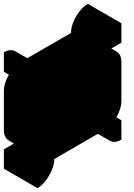

<svg xmlns="http://www.w3.org/2000/svg" viewBox="-63 -920 689 990"><path d="M217 -100Q182 -80 156 -95Q130 -110 130 -150V-350Q130 -377 142 -406.5Q154 -436 174 -461.5Q194 -487 217 -500L476 -650Q511 -670 537 -655Q563 -640 563 -600V-400Q563 -374 551 -344Q539 -314 519 -288.5Q499 -263 476 -250ZM476 -550 217 -400V-200L476 -350ZM217 -500 130 -450V-550Q164 -570 190.5 -555Q217 -540 217 -500ZM476 -650Q476 -677 488 -706.5Q500 -736 520 -761.5Q540 -787 563 -800V-700ZM130 50V-50L217 -100Q217 -74 204.5 -44Q192 -14 172.5 11.5Q153 37 130 50ZM563 -200Q528 -180 502 -195Q476 -210 476 -250L563 -300ZM476 -550V-350L303 -450V-650ZM217 -100 130 -50 -43 -150 43 -200ZM130 -50V50L-43 -50V-150ZM563 -300 476 -250 303 -350 390 -400ZM476 -250Q476 -210 502 -195L329 -295Q303 -310 303 -350ZM476 -350 217 -200 43 -300 303 -450ZM537 -655Q511 -670 476 -650L217 -500Q194 -487 174 -461.5Q154 -436 142 -406.5Q130 -377 130 -350V-150Q130 -110 156 -95L-17 -195Q-43 -210 -43 -250V-450Q-43 -477 -31 -506.5Q-19 -536 0.7 -561.5Q20.4 -587 43 -600L303 -750Q337.6 -770 364 -755ZM190 -555Q164 -570 130 -550L-43 -650Q-9 -670 17 -655ZM130 -550V-450L-43 -550V-650ZM563 -800Q540 -787 520 -761.5Q500 -736 488 -706.5Q476 -677 476 -650L303 -750Q303 -777 315.1 -806.5Q327.3 -836 347 -861.5Q366.7 -887 390 -900Z"/></svg>

Font: Nabla Normal
Style: Regular
Weight: 400
Designer: Arthur Reinders Folmer
Version: Version 1.000